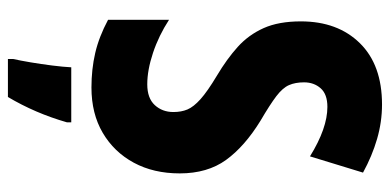

<svg xmlns="http://www.w3.org/2000/svg" viewBox="-270 -494 985 485"><g transform="rotate(90 222.5 -251.5)"><path d="M418 -213Q418 -147 391 -97Q364 -47 315.5 -18.5Q267 10 201 10Q155 10 114 0.5Q73 -9 30 -32V-186Q70 -160 113.5 -145.5Q157 -131 193 -131Q228 -131 245.5 -150Q263 -169 263 -197Q263 -217 256.5 -232.5Q250 -248 230.5 -265.5Q211 -283 171 -307Q129 -332 98.5 -359.5Q68 -387 51 -425Q34 -463 34 -519Q34 -612 89 -668Q144 -724 244 -724Q288 -724 331 -711.5Q374 -699 416 -676L375 -542Q304 -586 250 -586Q218 -586 203 -569Q188 -552 188 -527Q188 -505 195 -489Q202 -473 223 -457Q244 -441 285 -417Q350 -377 384 -330Q418 -283 418 -213ZM289 72Q266 152 225 221H129V208Q133 190 137.5 163.5Q142 137 145.5 109Q149 81 150 61H289Z"/></g></svg>

Font: Noto Sans Myanmar UI ExtraCondensed ExtraBold
Style: Regular
Weight: 800
Width: 2
Designer: Monotype Design Team
Foundry: Monotype Imaging Inc.
Version: Version 2.103; ttfautohint (v1.8.4.7-5d5b)